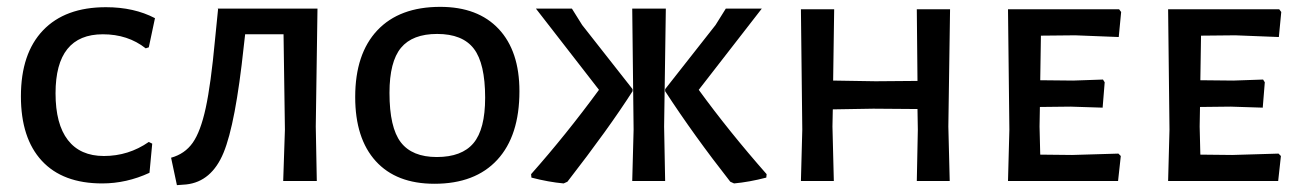

<svg xmlns="http://www.w3.org/2000/svg" viewBox="-20 -528 3809 560"><path d="M289 -507Q371 -507 432 -475L414 -390L405 -387Q353 -428 280 -428Q142 -428 142 -256Q142 -166 178 -119.5Q214 -73 283 -73Q355 -73 414 -114L424 -109L416 -24Q349 7 278 7Q163 7 102 -59Q41 -125 41 -247Q41 -372 105.5 -439.5Q170 -507 289 -507Z M906 -503 901 -159 904 0H806L811 -150L807 -428H695L691 -393Q667 -167 632 -82.5Q597 2 523 10L496 12L479 -68Q519 -79 542 -111.5Q565 -144 580 -213Q595 -282 607 -411L616 -501L615 -503Z M1264 -508Q1374 -508 1434.5 -443.5Q1495 -379 1495 -262Q1495 -132 1430.5 -62Q1366 8 1247 8Q1136 8 1076 -58Q1016 -124 1016 -245Q1016 -371 1080.5 -439.5Q1145 -508 1264 -508ZM1255 -429Q1183 -429 1149.5 -388.5Q1116 -348 1116 -257Q1116 -156 1149 -113Q1182 -70 1254 -70Q1327 -70 1361 -110.5Q1395 -151 1395 -243Q1395 -343 1362 -386Q1329 -429 1255 -429Z M1624 7Q1580 3 1530 -10L1529 -20Q1631 -135 1727 -266L1543 -503H1648L1678 -455L1825 -268V-262Q1756 -154 1635 2ZM1824 0 1828 -150 1824 -503H1922L1917 -159L1920 0ZM2121 7 2110 2Q2004 -133 1920 -262V-268L2067 -455L2097 -503H2202L2018 -266Q2106 -145 2216 -20L2215 -10Q2165 3 2121 7Z M2751 -501 2746 -159 2750 0H2654L2657 -150L2656 -210L2527 -211L2409 -209L2408 -159L2412 0H2316L2320 -150L2316 -501H2413L2410 -293L2534 -291L2656 -292L2654 -501Z M3107 -76 3242 -80 3249 -73 3241 0H2920L2924 -150L2920 -501H3244L3250 -493L3243 -420L3116 -425L3016 -424L3014 -294L3110 -293L3197 -296L3202 -288L3196 -214L3102 -217L3013 -216L3012 -159L3014 -77Z M3574 -76 3709 -80 3716 -73 3708 0H3387L3391 -150L3387 -501H3711L3717 -493L3710 -420L3583 -425L3483 -424L3481 -294L3577 -293L3664 -296L3669 -288L3663 -214L3569 -217L3480 -216L3479 -159L3481 -77Z"/></svg>

Font: Alegreya Sans SC Medium
Style: Regular
Weight: 500
Designer: Juan Pablo del Peral
Foundry: Huerta Tipografica
Version: Version 2.001;PS 002.001;hotconv 1.0.88;makeotf.lib2.5.64775